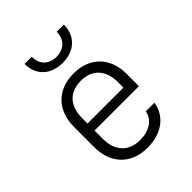

<svg xmlns="http://www.w3.org/2000/svg" viewBox="-221 -909 1043 1043"><g transform="rotate(-45 300.0 -387.5)"><path d="M300 -642C392 -642 451 -698 451 -785H396C396 -726 358 -689 299 -689C241 -689 204 -726 204 -785H149C149 -698 208 -642 300 -642ZM301 10C409 10 485 -47 499 -137H433C423 -82 372 -48 301 -48C214 -48 162 -104 162 -194V-260H503V-356C503 -479 425 -560 301 -560C175 -560 97 -479 97 -352V-198C97 -70 175 10 301 10ZM162 -314V-356C162 -449 212 -504 301 -504C388 -504 438 -448 438 -356V-314Z"/></g></svg>

Font: JetBrains Mono ExtraLight
Style: Regular
Weight: 240
Monospace: yes
Designer: Philipp Nurullin, Konstantin Bulenkov
Foundry: JetBrains
Version: Version 2.305